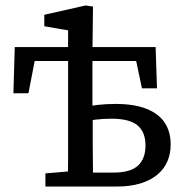

<svg xmlns="http://www.w3.org/2000/svg" viewBox="-20 -682 679 702"><path d="M29 -341 34 -510H549L554 -359H499L470 -496L512 -459H71L114 -496L84 -341ZM146 0V-48L262 -58H274V0ZM228 0Q228 -22 228.5 -48.5Q229 -75 229 -104Q229 -133 229 -161.5Q229 -190 229 -215V-571L142 -586V-628L293 -662L320 -658L318 -491V-268L319 -263V-215Q319 -190 319 -161.5Q319 -133 319.5 -104Q320 -75 320 -48.5Q320 -22 321 0ZM290 0V-51H395Q457 -51 484.5 -76.5Q512 -102 512 -150Q512 -199 483 -223.5Q454 -248 387 -248Q356 -248 328.5 -244.5Q301 -241 282 -237V-289Q306 -295 337 -298.5Q368 -302 402 -302Q471 -302 516 -284Q561 -266 582.5 -233Q604 -200 604 -154Q604 -120 592 -92Q580 -64 555.5 -43.5Q531 -23 494 -11.5Q457 0 407 0Z"/></svg>

Font: Source Serif 4
Style: Regular
Weight: 400
Designer: Frank Grießhammer
Foundry: Adobe Systems Incorporated
Version: Version 4.004;hotconv 1.0.116;makeotfexe 2.5.65601